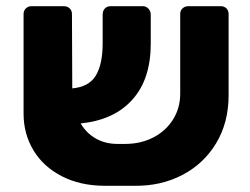

<svg xmlns="http://www.w3.org/2000/svg" viewBox="-20 -591 807 619"><path d="M717 -546V-284Q717 -196 677 -129.5Q637 -63 568 -27Q499 9 414 8H319Q239 8 179 -23Q119 -54 87.5 -107Q56 -160 56 -224V-546Q56 -557 63.5 -564Q71 -571 81 -571H186Q197 -571 204.5 -564Q212 -557 212 -546L213 -306Q267 -311 289 -347.5Q311 -384 311 -452V-544Q311 -556 318 -563.5Q325 -571 336 -571H441Q451 -571 458.5 -563Q466 -555 466 -544V-450Q466 -336 407 -270Q348 -204 240 -193Q259 -161 289.5 -144Q320 -127 359 -127H383Q434 -127 474.5 -148Q515 -169 538 -206Q561 -243 561 -289V-546Q561 -557 568.5 -564Q576 -571 587 -571H692Q703 -571 710 -564Q717 -557 717 -546Z"/></svg>

Font: Rubik
Style: Regular
Weight: 700
Designer: Hubert & Fischer
Foundry: Hubert & Fischer
Version: Version 1.100